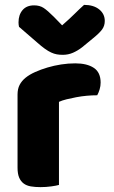

<svg xmlns="http://www.w3.org/2000/svg" viewBox="-20 -760 468 788"><path d="M222 -1Q212 2 190.5 5Q169 8 146 8Q124 8 106.5 5Q89 2 77 -7Q65 -16 58.5 -31.5Q52 -47 52 -72V-372Q52 -395 60.5 -411.5Q69 -428 85 -441Q101 -454 124.5 -464.5Q148 -475 175 -483Q202 -491 231 -495.5Q260 -500 289 -500Q337 -500 365 -481.5Q393 -463 393 -421Q393 -407 389 -393.5Q385 -380 379 -369Q358 -369 336 -367Q314 -365 293 -361Q272 -357 253.5 -352.5Q235 -348 222 -342ZM235 -656Q268 -685 287 -704Q306 -723 325 -740Q364 -740 387 -721.5Q410 -703 410 -674Q410 -654 399 -639Q388 -624 362 -603L317 -566Q299 -552 279.5 -543.5Q260 -535 238 -535Q224 -535 213 -537Q202 -539 190 -544.5Q178 -550 164 -560Q150 -570 132 -586L58 -650Q57 -655 56.5 -659Q56 -663 56 -668Q56 -699 72.5 -718.5Q89 -738 120 -738Q143 -738 159 -727.5Q175 -717 201 -691Z"/></svg>

Font: Baloo Bhaijaan
Style: Regular
Weight: 400
Designer: Devika Bhansali and Ek Type
Foundry: Ek Type
Version: Version 1.443;PS 1.000;hotconv 16.6.51;makeotf.lib2.5.65220;